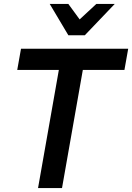

<svg xmlns="http://www.w3.org/2000/svg" viewBox="-20 -949 667 969"><path d="M398 -596H608L627 -703H86L67 -596H277L172 0H293ZM466 -929 382 -851 325 -929H231L325 -771H408L559 -929Z"/></svg>

Font: Geom Medium
Style: Italic
Weight: 500
Italic angle: -10°
Version: Version 1.102